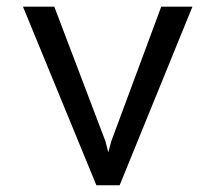

<svg xmlns="http://www.w3.org/2000/svg" viewBox="-20 -548 640 568"><path d="M292 -129.9 300.3 -97.2 309.1 -129.9 457 -528.3H549.3L334 0H265.1L47.9 -528.3H140.6Z"/></svg>

Font: Roboto Mono
Style: Regular
Weight: 400
Designer: Google
Version: Version 2.000985; 2015; ttfautohint (v1.3)